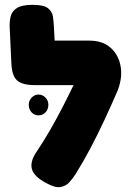

<svg xmlns="http://www.w3.org/2000/svg" viewBox="-20 -754 533 794"><path d="M171 3Q122 -23 112.5 -53Q103 -83 129 -123Q160 -169 186.5 -215Q213 -261 237 -307.5Q261 -354 284 -401.5Q307 -449 329 -497L468 -383Q440 -318 412 -258Q384 -198 354.5 -142Q325 -86 292 -33Q281 -16 266.5 0Q252 16 229.5 19.5Q207 23 171 3ZM462 -369 343 -402H125Q72 -402 50.5 -421.5Q29 -441 27 -493L20 -642Q19 -665 24 -686Q29 -707 49.5 -720.5Q70 -734 115 -734Q161 -734 178.5 -720Q196 -706 199 -685Q202 -664 203 -642L206 -586H350Q405 -586 438.5 -555.5Q472 -525 479.5 -475.5Q487 -426 462 -369ZM139 -277Q122 -277 110.5 -289.5Q99 -302 99 -321Q99 -338 111 -350.5Q123 -363 139 -363Q156 -363 168 -350.5Q180 -338 180 -321Q180 -302 168.5 -289.5Q157 -277 139 -277Z"/></svg>

Font: Fredoka SemiCondensed
Style: Bold
Weight: 700
Width: 4
Designer: Ben Nathan
Foundry: Milena B. Brandão, Ben Nathan
Version: Version 2.001